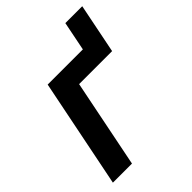

<svg xmlns="http://www.w3.org/2000/svg" viewBox="-191 -765 868 868"><g transform="rotate(-45 243.0 -331.0)"><path d="M20 0 125 -522H350L378 -662H486L438 -423H227L142 0Z"/></g></svg>

Font: IBM Plex Sans SemiBold
Style: Italic
Weight: 600
Italic angle: -11.31°
Designer: Mike Abbink, Paul van der Laan, Pieter van Rosmalen
Foundry: Bold Monday
Version: Version 3.201